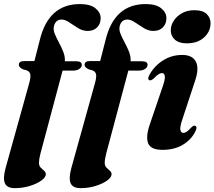

<svg xmlns="http://www.w3.org/2000/svg" viewBox="-42 -744 1081 968"><path d="M53 -417Q53 -436 79 -436H131.5L159 -543.5Q203 -723.5 361 -723.5Q413 -723.5 439.2 -702.2Q465.5 -681 465.5 -652.5Q465.5 -624 447.8 -606Q430 -588 400 -588Q374.5 -588 351.2 -602.5Q328 -617 307 -631.2Q286 -645.5 268.5 -645.5Q252.5 -645.5 242.5 -635.8Q232.5 -626 229.5 -610Q226 -593 234.5 -572.5Q243 -552 255.5 -529Q268 -506 277.2 -482.2Q286.5 -458.5 285 -435H343Q370.5 -435 370.5 -417Q370.5 -405 358 -396.5Q345.5 -388 325.5 -388H273.5L162 30Q158 45.5 156.2 56.8Q154.5 68 154.5 76.5Q154.5 92 163 100.8Q171.5 109.5 180.2 116.8Q189 124 189 134.5Q189 150 166.5 166.2Q144 182.5 108.2 193.5Q72.5 204.5 33 204.5Q-7 204.5 -17.5 179.5Q-28 154.5 -13.5 102L105.5 -325.5Q115.5 -361 109 -375.2Q102.5 -389.5 76 -393.5Q62 -400 57.5 -405.5Q53 -411 53 -417ZM384.5 -417Q384.5 -436 410.5 -436H463L490.5 -543.5Q534.5 -723.5 692.5 -723.5Q744.5 -723.5 770.8 -702.2Q797 -681 797 -652.5Q797 -624 779.2 -606Q761.5 -588 731.5 -588Q706 -588 682.8 -602.5Q659.5 -617 638.5 -631.2Q617.5 -645.5 600 -645.5Q584 -645.5 574 -635.8Q564 -626 561 -610Q557.5 -593 566 -572.5Q574.5 -552 587 -529Q599.5 -506 608.8 -482.2Q618 -458.5 616.5 -435H674.5Q702 -435 702 -417Q702 -405 689.5 -396.5Q677 -388 657 -388H605L493.5 30Q489.5 45.5 487.8 56.8Q486 68 486 76.5Q486 92 494.5 100.8Q503 109.5 511.8 116.8Q520.5 124 520.5 134.5Q520.5 150 498 166.2Q475.5 182.5 439.8 193.5Q404 204.5 364.5 204.5Q324.5 204.5 314 179.5Q303.5 154.5 318 102L437 -325.5Q447 -361 440.5 -375.2Q434 -389.5 407.5 -393.5Q393.5 -400 389 -405.5Q384.5 -411 384.5 -417ZM899 -525.5Q860 -525.5 839.2 -544.5Q818.5 -563.5 819 -591.5Q819 -616.5 834 -639.5Q849 -662.5 875.5 -677.5Q902 -692.5 937.5 -692.5Q981 -692.5 1000.5 -673Q1020 -653.5 1019.5 -625.5Q1019 -584.5 986.5 -555Q954 -525.5 899 -525.5ZM877 -141Q864 -102.5 867.5 -88.2Q871 -74 882.5 -74Q890.5 -74 899.5 -80Q908.5 -86 922 -101Q929.5 -108 934 -109.8Q938.5 -111.5 942.5 -109.5Q955 -104 942 -79.5Q921.5 -39 879.2 -13.8Q837 11.5 777.5 11.5Q718.5 11.5 705.2 -21.2Q692 -54 712.5 -114.5L779.5 -311.5Q791.5 -347 788.8 -361.2Q786 -375.5 774.5 -375.5Q766.5 -375.5 757 -369.5Q747.5 -363.5 731.5 -347Q719 -336.5 711 -339.5Q699.5 -344.5 711.5 -367Q736.5 -412 780 -439.5Q823.5 -467 876.5 -467Q928 -467 945.5 -433.2Q963 -399.5 941 -335Z"/></svg>

Font: Fraunces 72pt S000
Style: Bold Italic
Weight: 700
Italic angle: -16°
Version: Version 1.000; ttfautohint (v1.8.3)